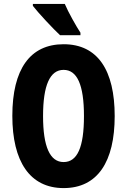

<svg xmlns="http://www.w3.org/2000/svg" viewBox="-20 -1002 649 981"><path d="M311 -982H148V-972C174 -938 253 -853 287 -822H391V-835C371 -865 328 -941 311 -982ZM566 -409C566 -642 480 -776 305 -776C134 -776 43 -649 43 -410C43 -178 132 -41 305 -41C479 -41 566 -176 566 -409ZM200 -409C200 -566 235 -645 305 -645C374 -645 409 -569 409 -409C409 -249 375 -174 305 -174C235 -174 200 -253 200 -409Z"/></svg>

Font: Noto Sans Tamil UI ExtraCondensed ExtraBold
Style: Regular
Weight: 800
Width: 2
Designer: Jelle Bosma - Monotype Design Team
Foundry: Monotype Imaging Inc.
Version: Version 2.004